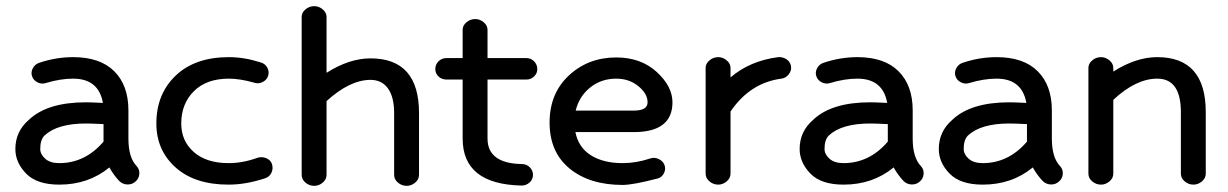

<svg xmlns="http://www.w3.org/2000/svg" viewBox="-20 -592 3998 625"><path d="M173 9Q100 9 65 -27Q30 -63 30 -107Q30 -164 74 -202Q134 -259 260 -259Q275 -259 315 -257Q301 -336 218 -336Q177 -336 130 -322Q116 -317 102 -324Q88 -331 84 -345Q80 -358 87.5 -371Q95 -384 109 -388Q163 -406 218 -406Q306 -406 352 -360Q398 -314 398 -233V-141Q398 -79 425 -51Q435 -40 433.5 -25Q432 -10 421 -1Q410 9 394.5 8.5Q379 8 368 -3Q350 -22 336 -47Q268 9 173 9ZM317 -131V-188Q277 -190 260 -190Q167 -190 125 -151Q111 -137 111 -107Q111 -90 127 -75.5Q143 -61 173 -61Q257 -61 317 -131Z M724 9Q614 9 551.5 -47Q489 -103 489 -190Q489 -286 552 -346Q615 -406 725 -406Q775 -406 828 -389Q843 -385 850 -372Q857 -359 853 -346Q849 -332 835 -325Q821 -318 807 -323Q761 -336 725 -336Q652 -336 611 -295Q570 -254 570 -190Q570 -133 611 -97Q652 -61 724 -61Q770 -61 817 -78Q831 -83 845.5 -77.5Q860 -72 865 -59Q870 -44 864 -30.5Q858 -17 844 -12Q781 9 724 9Z M1003 13Q987 13 974.5 2.5Q962 -8 962 -23V-537Q962 -551 974.5 -561.5Q987 -572 1003 -572Q1018 -572 1030.5 -561.5Q1043 -551 1043 -537V-355Q1117 -402 1186 -402Q1344 -402 1344 -224V-23Q1344 -8 1331.5 2.5Q1319 13 1304 13Q1288 13 1275.5 2.5Q1263 -8 1263 -23V-224Q1263 -276 1243 -304Q1223 -332 1186 -332Q1119 -332 1043 -263V-23Q1043 -8 1030.5 2.5Q1018 13 1003 13Z M1693 -333H1567V-141Q1567 -60 1679 -58Q1694 -58 1704.5 -47.5Q1715 -37 1715 -23Q1715 -8 1704 2Q1693 12 1678 12Q1486 8 1486 -141V-333H1434Q1418 -333 1407.5 -343Q1397 -353 1397 -367Q1397 -382 1407.5 -392.5Q1418 -403 1434 -403H1486V-495Q1486 -509 1498.5 -519.5Q1511 -530 1527 -530Q1542 -530 1554.5 -519.5Q1567 -509 1567 -495V-403H1693Q1708 -403 1718.5 -392.5Q1729 -382 1729 -367Q1729 -353 1718.5 -343Q1708 -333 1693 -333Z M2007 10Q1899 10 1834 -43.5Q1769 -97 1769 -193Q1769 -288 1832 -346.5Q1895 -405 1986 -405Q2066 -405 2117.5 -358Q2169 -311 2169 -259Q2169 -162 2043 -162H1853Q1863 -112 1903.5 -86.5Q1944 -61 2007 -61Q2051 -61 2096 -76Q2110 -81 2124 -74.5Q2138 -68 2143 -55Q2148 -42 2141.5 -28.5Q2135 -15 2121 -11Q2040 10 2007 10ZM1986 -336Q1937 -336 1901 -307Q1865 -278 1854 -232H2043Q2088 -232 2088 -259Q2088 -287 2058 -311.5Q2028 -336 1986 -336Z M2318 9Q2302 9 2289.5 -1.5Q2277 -12 2277 -27V-371Q2277 -385 2289.5 -395.5Q2302 -406 2318 -406Q2333 -406 2345.5 -395.5Q2358 -385 2358 -371V-340Q2421 -394 2513 -406Q2529 -407 2541 -398.5Q2553 -390 2555 -376Q2557 -362 2547.5 -350Q2538 -338 2524 -336Q2422 -323 2358 -229V-27Q2358 -12 2345.5 -1.5Q2333 9 2318 9Z M2726 9Q2653 9 2618 -27Q2583 -63 2583 -107Q2583 -164 2627 -202Q2687 -259 2813 -259Q2828 -259 2868 -257Q2854 -336 2771 -336Q2730 -336 2683 -322Q2669 -317 2655 -324Q2641 -331 2637 -345Q2633 -358 2640.5 -371Q2648 -384 2662 -388Q2716 -406 2771 -406Q2859 -406 2905 -360Q2951 -314 2951 -233V-141Q2951 -79 2978 -51Q2988 -40 2986.5 -25Q2985 -10 2974 -1Q2963 9 2947.5 8.5Q2932 8 2921 -3Q2903 -22 2889 -47Q2821 9 2726 9ZM2870 -131V-188Q2830 -190 2813 -190Q2720 -190 2678 -151Q2664 -137 2664 -107Q2664 -90 2680 -75.5Q2696 -61 2726 -61Q2810 -61 2870 -131Z M3179 9Q3106 9 3071 -27Q3036 -63 3036 -107Q3036 -164 3080 -202Q3140 -259 3266 -259Q3281 -259 3321 -257Q3307 -336 3224 -336Q3183 -336 3136 -322Q3122 -317 3108 -324Q3094 -331 3090 -345Q3086 -358 3093.5 -371Q3101 -384 3115 -388Q3169 -406 3224 -406Q3312 -406 3358 -360Q3404 -314 3404 -233V-141Q3404 -79 3431 -51Q3441 -40 3439.5 -25Q3438 -10 3427 -1Q3416 9 3400.5 8.5Q3385 8 3374 -3Q3356 -22 3342 -47Q3274 9 3179 9ZM3323 -131V-188Q3283 -190 3266 -190Q3173 -190 3131 -151Q3117 -137 3117 -107Q3117 -90 3133 -75.5Q3149 -61 3179 -61Q3263 -61 3323 -131Z M3564 9Q3548 9 3535.5 -1.5Q3523 -12 3523 -27V-371Q3523 -385 3535.5 -395.5Q3548 -406 3564 -406Q3579 -406 3591.5 -395.5Q3604 -385 3604 -371V-359Q3678 -406 3747 -406Q3905 -406 3905 -227V-27Q3905 -12 3892.5 -1.5Q3880 9 3865 9Q3849 9 3836.5 -1.5Q3824 -12 3824 -27V-227Q3824 -336 3747 -336Q3678 -336 3604 -267V-27Q3604 -12 3591.5 -1.5Q3579 9 3564 9Z"/></svg>

Font: Hoogli Semibold
Style: Regular
Weight: 600
Designer: Anand Singh Naorem
Foundry: Brand New Type
Version: Version 1.00 b007